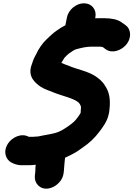

<svg xmlns="http://www.w3.org/2000/svg" viewBox="-20 -855 812 1169"><path d="M197.4 148.1C196.1 160.6 194.9 173.1 195.3 184.4C194.4 190 193.9 195.6 193.6 203L192.1 215.4C190.2 239.3 197.5 259 212.4 273.8C264.5 325.2 360.8 269.2 367.4 197.5L369 185.2C370.2 175.9 370.7 169.8 370.8 160.8C372.1 150.3 373.7 121.7 375.2 114C375.9 108.6 375.7 109.6 376.3 105.2C396 96.6 412.9 87.3 429.7 78.7C450.7 67.9 467.3 54.3 484.4 42.7C522.9 16.7 557.7 -15.8 585.9 -54.2C603.3 -77.9 632.2 -113.5 641.5 -158C643.7 -165.9 645.7 -176.9 646.5 -188.7C653.6 -250.5 645.7 -295.4 618.9 -334C603.6 -360.5 580.2 -378.6 554.9 -394.9C505.7 -424 448.3 -433 401.5 -453.3C384.2 -460.3 367.8 -465.2 353.5 -471.8C360.6 -483.6 363.4 -488.5 371.6 -502.3C380 -511.8 395.3 -526.6 401.8 -530.9C423.9 -544.9 429.8 -551.5 446.6 -555.9C474.6 -563.1 503 -571 538 -571H585C594.3 -571 594.5 -570.5 606.8 -567.8C607.5 -567.3 611.1 -564.3 613 -562.9L622.4 -556.1C660.7 -526.6 717.3 -547.1 746.8 -581.1C784.8 -625 776.6 -679.1 745.3 -701.2L735.8 -708.1C729.5 -712.7 724.3 -716.3 719.7 -719.3C695.9 -737.1 656 -744 618.5 -744H572.5C567.7 -744 565.4 -743.9 559.4 -743.6L560.5 -749C570 -796.4 538.4 -835 491.2 -835C444 -835 397 -796.4 387.5 -749L378 -701.1C360.3 -692.2 342 -681.2 324.7 -668.4C303.3 -654.2 281 -631.9 265.5 -617.5C238.6 -592.6 215.1 -558.1 199.6 -524L190.5 -506.9C183.1 -493.1 178.6 -476.6 174.1 -464.4C143.9 -386.9 197.4 -348.8 226.4 -327.6C252.7 -310.3 282 -302.6 307.2 -291.7C362.1 -269.4 429.7 -257.3 460.1 -229.3C468.8 -218.4 475.3 -206.9 472.7 -194C471.1 -185.7 472.2 -181.2 471.3 -171.8C471.3 -171.8 471.1 -171 470.5 -166.4C464.7 -156.8 457.6 -146.5 450.2 -136.7C437.4 -118.4 420.6 -104.4 400.6 -90.3C372.7 -70.6 346.8 -53.4 315.9 -45.2C290.7 -39.7 269.3 -34.2 244.6 -30.7C228.9 -28.6 216.7 -24 209.2 -24C205.2 -23.5 198.6 -23 194 -23C189.9 -22.5 184.4 -22 180.4 -22H155.3C109.5 -47.4 53.1 -18.1 29 18.6C-4.6 70 17.6 116.9 47.2 133.4C63.2 142.3 86.1 151 108.9 151H145.9C162.5 151 178.9 150.6 197.4 148.1Z"/></svg>

Font: Smoothie
Style: BdIt
Weight: 700
Foundry: Cannot Into Space Fonts
Version: Version 0.8